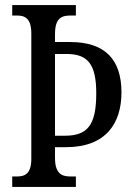

<svg xmlns="http://www.w3.org/2000/svg" viewBox="-20 -734 526 754"><path d="M28 0H278V-41H256C222 -41 196 -53 196 -114V-156H239C398 -156 457 -252 457 -371C457 -501 392 -569 255 -569H196V-600C196 -662 221 -673 256 -673H278V-714H28V-673H47C78 -673 103 -662 103 -602V-110C103 -52 78 -41 47 -41H28ZM234 -201H196V-522H242C327 -522 358 -479 358 -367C358 -240 322 -201 234 -201Z"/></svg>

Font: Noto Serif Sinhala ExtraCondensed
Style: Regular
Weight: 400
Width: 2
Designer: Jelle Bosma - Monotype Design Team
Foundry: Monotype Imaging Inc.
Version: Version 2.007